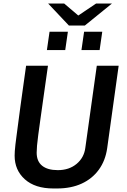

<svg xmlns="http://www.w3.org/2000/svg" viewBox="-20 -1059 718 1089"><path d="M283 10Q179 10 121 -42Q63 -94 63 -176Q63 -187 64 -202.5Q65 -218 67.5 -239.5Q70 -261 74 -290.5Q78 -320 83 -358.5Q88 -397 94.5 -445.5Q101 -494 109.5 -554Q118 -614 128 -686H252Q238 -587 227.5 -513Q217 -439 209.5 -385Q202 -331 197 -294Q192 -257 190 -233Q188 -209 188 -193Q188 -144 219 -119Q250 -94 308 -94Q372 -94 414.5 -129.5Q457 -165 464 -221L529 -686H653L588 -219Q578 -148 540.5 -96.5Q503 -45 443 -17.5Q383 10 303 10ZM371 -914 253 -1039H344L424 -971L525 -1039H615L461 -914ZM246 -775 261 -879H365L350 -775ZM442 -775 457 -879H560L545 -775Z"/></svg>

Font: Chivo Medium
Style: Italic
Weight: 500
Italic angle: -8.05°
Designer: Hector Gatti
Foundry: Omnibus-Type
Version: Version 2.002